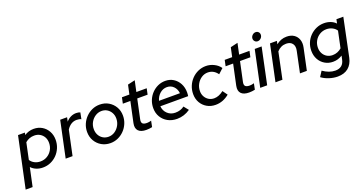

<svg xmlns="http://www.w3.org/2000/svg" viewBox="-80 -1523 4824 2542"><g transform="rotate(-20 2332.0 -251.5)"><path d="M-39 204 113 -509H210L203 -477Q263 -516 334 -516Q399 -516 450 -485.5Q501 -455 530.5 -402Q560 -349 560 -282Q560 -222 538 -169Q516 -116 477.5 -76.5Q439 -37 388 -14.5Q337 8 278 8Q229 8 187 -9Q145 -26 115 -58L59 204ZM275 -79Q328 -79 371 -105Q414 -131 439 -175Q464 -219 464 -273Q464 -319 444.5 -354Q425 -389 390.5 -409.5Q356 -430 311 -430Q239 -430 184 -383L135 -151Q155 -118 192.5 -98.5Q230 -79 275 -79Z M599 0 707 -509H804L792 -451Q820 -484 856.5 -502Q893 -520 934 -520Q951 -520 966.5 -517Q982 -514 991 -509L973 -419Q963 -426 944.5 -429.5Q926 -433 909 -433Q826 -433 770 -348L696 0Z M1229 10Q1160 10 1105 -22Q1050 -54 1018 -109Q986 -164 986 -234Q986 -292 1008 -343.5Q1030 -395 1068.5 -434.5Q1107 -474 1157 -496.5Q1207 -519 1264 -519Q1334 -519 1388.5 -487Q1443 -455 1475 -400.5Q1507 -346 1507 -276Q1507 -218 1485 -166Q1463 -114 1424.5 -74.5Q1386 -35 1336 -12.5Q1286 10 1229 10ZM1233 -78Q1282 -78 1322 -104.5Q1362 -131 1386.5 -175Q1411 -219 1411 -271Q1411 -317 1391 -353Q1371 -389 1337 -410Q1303 -431 1260 -431Q1212 -431 1171.5 -405Q1131 -379 1106.5 -335.5Q1082 -292 1082 -239Q1082 -193 1101.5 -156.5Q1121 -120 1155.5 -99Q1190 -78 1233 -78Z M1735 8Q1657 8 1623 -29Q1589 -66 1603 -134L1665 -425H1559L1577 -509H1682L1710 -639L1813 -663L1780 -509H1926L1908 -425H1762L1704 -153Q1695 -112 1711.5 -94Q1728 -76 1774 -76Q1789 -76 1802.5 -78.5Q1816 -81 1834 -86L1817 -1Q1800 3 1777.5 5.5Q1755 8 1735 8Z M2168 10Q2095 10 2038.5 -21Q1982 -52 1949.5 -106.5Q1917 -161 1917 -231Q1917 -290 1938 -341.5Q1959 -393 1996.5 -432.5Q2034 -472 2083 -494.5Q2132 -517 2188 -517Q2252 -517 2302 -485.5Q2352 -454 2381 -399.5Q2410 -345 2410 -275Q2410 -265 2409 -252.5Q2408 -240 2406 -223H2014Q2019 -159 2063.5 -117Q2108 -75 2174 -75Q2248 -75 2300 -115L2353 -49Q2268 10 2168 10ZM2022 -297H2317Q2311 -356 2273.5 -394Q2236 -432 2181 -432Q2125 -432 2081.5 -394Q2038 -356 2022 -297Z M2711 10Q2644 10 2591 -20.5Q2538 -51 2507.5 -104Q2477 -157 2477 -225Q2477 -285 2499 -338Q2521 -391 2560 -431.5Q2599 -472 2650.5 -495Q2702 -518 2760 -518Q2819 -518 2873.5 -491Q2928 -464 2960 -418L2891 -355Q2838 -429 2755 -429Q2707 -429 2666 -402Q2625 -375 2600 -329.5Q2575 -284 2575 -230Q2575 -187 2594.5 -152.5Q2614 -118 2647 -98Q2680 -78 2722 -78Q2788 -78 2855 -131L2904 -63Q2816 10 2711 10Z M3183 8Q3105 8 3071 -29Q3037 -66 3051 -134L3113 -425H3007L3025 -509H3130L3158 -639L3261 -663L3228 -509H3374L3356 -425H3210L3152 -153Q3143 -112 3159.5 -94Q3176 -76 3222 -76Q3237 -76 3250.5 -78.5Q3264 -81 3282 -86L3265 -1Q3248 3 3225.5 5.5Q3203 8 3183 8Z M3520 -591Q3497 -591 3481.5 -607.5Q3466 -624 3466 -646Q3466 -673 3486.5 -693.5Q3507 -714 3534 -714Q3557 -714 3572.5 -698.5Q3588 -683 3588 -660Q3588 -632 3567.5 -611.5Q3547 -591 3520 -591ZM3340 0 3448 -509H3545L3438 0Z M3555 0 3663 -509H3760L3751 -464Q3816 -518 3898 -518Q3959 -518 4000 -490.5Q4041 -463 4058 -415Q4075 -367 4062 -306L3997 0H3900L3962 -295Q3976 -357 3948 -394.5Q3920 -432 3861 -432Q3785 -432 3731 -372L3653 0Z M4358 211Q4300 211 4239 191.5Q4178 172 4133 138L4181 64Q4269 126 4355 126Q4465 126 4487 18L4498 -33Q4468 -14 4435.5 -4Q4403 6 4367 6Q4303 6 4252 -24.5Q4201 -55 4172 -108Q4143 -161 4143 -228Q4143 -288 4164.5 -340Q4186 -392 4225 -431.5Q4264 -471 4315 -493.5Q4366 -516 4424 -516Q4472 -516 4514.5 -500Q4557 -484 4587 -452L4599 -509H4696L4584 29Q4565 117 4507.5 164Q4450 211 4358 211ZM4391 -79Q4427 -79 4459.5 -92Q4492 -105 4518 -128L4567 -360Q4547 -392 4509 -411Q4471 -430 4427 -430Q4375 -430 4332 -404Q4289 -378 4264 -334Q4239 -290 4239 -236Q4239 -191 4258.5 -155.5Q4278 -120 4312.5 -99.5Q4347 -79 4391 -79Z"/></g></svg>

Font: Red Hat Display Medium
Style: Italic
Weight: 500
Italic angle: -12°
Designer: Pentagram, MCKL
Foundry: Pentagram, MCKL
Version: Version 1.023; ttfautohint (v1.8.3)